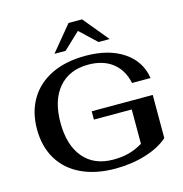

<svg xmlns="http://www.w3.org/2000/svg" viewBox="-132 -1051 1127 1182"><g transform="rotate(-15 432.0 -460.5)"><path d="M54 -349Q54 -459 103 -540.5Q152 -622 243 -665.5Q334 -709 458 -709Q606 -709 700 -646Q794 -583 811 -473H693Q675 -559 615 -605.5Q555 -652 461 -652Q340 -652 272 -572.5Q204 -493 204 -350Q204 -207 271.5 -127Q339 -47 461 -47Q515 -47 559 -58.5Q603 -70 649 -97V-316H408V-369H797V-94Q742 -45 652 -17.5Q562 10 460 10Q335 10 243.5 -33Q152 -76 103 -157Q54 -238 54 -349ZM411 -931H497L630 -770H559L454 -869L349 -770H278Z"/></g></svg>

Font: Fahkwang SemiBold
Style: Regular
Weight: 600
Designer: Suppakit Chalermlarp | Katatrad Co.,Ltd.
Foundry: Cadson Demak Co.,Ltd.
Version: Version 1.000; ttfautohint (v1.6)